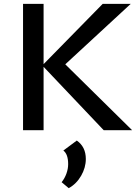

<svg xmlns="http://www.w3.org/2000/svg" viewBox="-20 -678 730 1000"><path d="M668 0H520L207 -330V0H100V-658H207V-344L515 -658H661L320 -343ZM427 150Q427 195 402.5 237.5Q378 280 338 302L301 271Q317 251 326 226Q335 201 335 177Q335 125 310 106L380 54Q427 87 427 150Z"/></svg>

Font: Ysabeau SC Semibold
Style: Regular
Weight: 600
Designer: Christian Thalmann (Catharsis Fonts)
Version: Version 0.003